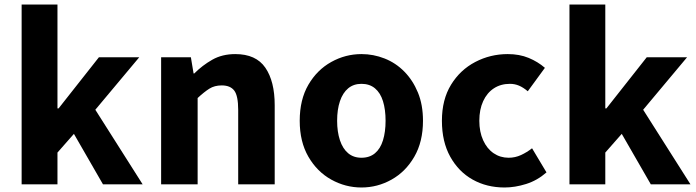

<svg xmlns="http://www.w3.org/2000/svg" viewBox="-20 -818 3090 852"><path d="M76 0V-798H235V-337H240L419 -564H598L403 -331L613 0H437L308 -224L235 -141V0Z M695 0V-564H827L839 -492H842Q878 -528 922 -553Q966 -578 1024 -578Q1116 -578 1157.5 -517.5Q1199 -457 1199 -351V0H1037V-330Q1037 -393 1019.5 -416Q1002 -439 964 -439Q932 -439 909 -424.5Q886 -410 857 -383V0Z M1584 14Q1513 14 1450 -21Q1387 -56 1348.5 -122.5Q1310 -189 1310 -282Q1310 -376 1348.5 -442Q1387 -508 1450 -543Q1513 -578 1584 -578Q1637 -578 1686.5 -558.5Q1736 -539 1774 -500.5Q1812 -462 1834.5 -407.5Q1857 -353 1857 -282Q1857 -189 1818.5 -122.5Q1780 -56 1717.5 -21Q1655 14 1584 14ZM1584 -118Q1620 -118 1644 -138Q1668 -158 1679.5 -195.5Q1691 -233 1691 -282Q1691 -332 1679.5 -369Q1668 -406 1644 -426Q1620 -446 1584 -446Q1549 -446 1525 -426Q1501 -406 1488.5 -369Q1476 -332 1476 -282Q1476 -233 1488.5 -195.5Q1501 -158 1525 -138Q1549 -118 1584 -118Z M2219 14Q2140 14 2077.5 -21Q2015 -56 1978 -122.5Q1941 -189 1941 -282Q1941 -376 1981.5 -442Q2022 -508 2089 -543Q2156 -578 2233 -578Q2285 -578 2326 -561Q2367 -544 2398 -517L2322 -413Q2302 -430 2283 -438Q2264 -446 2243 -446Q2202 -446 2171.5 -426Q2141 -406 2124 -369Q2107 -332 2107 -282Q2107 -233 2124 -195.5Q2141 -158 2170.5 -138Q2200 -118 2237 -118Q2266 -118 2292 -130Q2318 -142 2341 -160L2405 -53Q2364 -17 2314.5 -1.5Q2265 14 2219 14Z M2507 0V-798H2666V-337H2671L2850 -564H3029L2834 -331L3044 0H2868L2739 -224L2666 -141V0Z"/></svg>

Font: Noto Sans KR ExtraBold
Style: Regular
Weight: 800
Designer: Ryoko NISHIZUKA  (kana, bopomofo & ideographs); Paul D. Hunt (Latin, Greek & Cyrillic); Sandoll Communications , Soo-you
Foundry: Adobe
Version: Version 2.004-H2;hotconv 1.0.118;makeotfexe 2.5.65603